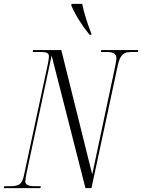

<svg xmlns="http://www.w3.org/2000/svg" viewBox="-43 -973 735 993"><path d="M-23 0 -21 -10H12Q41 -10 56.5 -19Q72 -28 80 -62L206 -649Q210 -674 210 -682Q210 -695 199.5 -699.5Q189 -704 170 -704H126L128 -714H274L434 -71L551 -622Q559 -660 559 -672Q559 -704 512 -704H479L481 -714H672L670 -704H636Q616 -704 603 -698.5Q590 -693 580.5 -676.5Q571 -660 564 -625L430 0H399L224 -686L94 -76Q91 -61 89.5 -51Q88 -41 88 -34Q88 -10 135 -10H168L166 0ZM420 -793Q389 -832 365.5 -869.5Q342 -907 326 -944L327 -953H382Q388 -922 401 -880Q414 -838 429 -801V-793Z"/></svg>

Font: Noto Serif Display ExtraCondensed Light
Style: Italic
Weight: 300
Width: 2
Italic angle: -12°
Designer: Monotype Design Team
Foundry: Monotype Imaging Inc.
Version: Version 2.009